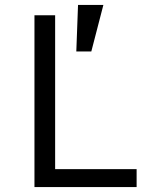

<svg xmlns="http://www.w3.org/2000/svg" viewBox="-20 -760 640 780"><path d="M120 0V-698H204V-73H535V0ZM351 -551H290L297 -740H400Z"/></svg>

Font: Lilex
Style: Regular
Weight: 400
Monospace: yes
Designer: Mike Abbink, Paul van der Laan, Pieter van Rosmalen, Mikhael Khrustik
Foundry: Mikhael Khrustik
Version: Version 2.510